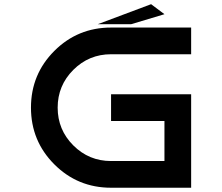

<svg xmlns="http://www.w3.org/2000/svg" viewBox="-20 -879 1040 899"><path d="M500 -750H875V-625H500Q396.5 -625 323.2 -551.8Q250 -478.5 250 -375Q250 -271.5 323.2 -198.2Q396.5 -125 500 -125H750V-312.5H500V-437.5H875V0H500Q343.8 0 234.4 -109.4Q125 -218.8 125 -375Q125 -531.2 234.4 -640.6Q343.8 -750 500 -750ZM437.5 -765.6 687.5 -859.4 750 -812.5 593.8 -765.6Z"/></svg>

Font: Xanmono
Style: Regular
Weight: 400
Designer: GGBotNet
Foundry: GGBotNet
Version: 1.00